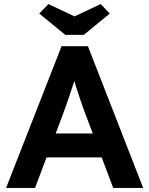

<svg xmlns="http://www.w3.org/2000/svg" viewBox="-20 -928 737 948"><path d="M10 0 284 -700H414L687 0H539L482 -151H210L153 0ZM297 -381 255 -269H438L395 -383Q389 -398 381 -422.5Q373 -447 363.5 -475Q354 -503 347 -528Q335 -491 322 -452Q309 -413 297 -381ZM302 -756 174 -861 219 -908 348 -847 477 -908 522 -861 394 -756Z"/></svg>

Font: Lexend SemiBold
Style: Regular
Weight: 600
Designer: Bonnie Shaver-Troup, Thomas Jockin
Foundry: Lexend
Version: Version 1.005; ttfautohint (v1.8.3)